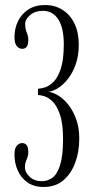

<svg xmlns="http://www.w3.org/2000/svg" viewBox="-20 -731 372 763"><path d="M153.5 12Q115 12 89.2 -6Q63.5 -24 50.5 -53.5Q37.5 -83 37.5 -117Q37.5 -141.5 46.8 -152Q56 -162.5 68 -162.5Q79.5 -162.5 86 -154Q92.5 -145.5 92.5 -126Q92.5 -114 89.2 -105.8Q86 -97.5 82.5 -88.5Q79 -79.5 79 -65Q79 -46.5 97.5 -28.8Q116 -11 146.5 -11Q170 -11 189 -25.2Q208 -39.5 219.2 -76Q230.5 -112.5 230.5 -178.5Q230.5 -239 218.8 -274.2Q207 -309.5 190 -326.5Q173 -343.5 156.5 -348.5Q140 -353.5 131 -353.5V-378.5Q140.5 -378.5 157.2 -383.2Q174 -388 191.5 -404.5Q209 -421 221.2 -456.8Q233.5 -492.5 233.5 -555Q233.5 -619.5 211.8 -653.8Q190 -688 150 -688Q119.5 -688 99.8 -671.2Q80 -654.5 80 -636Q80 -620.5 83 -611Q86 -601.5 89.2 -593.5Q92.5 -585.5 92.5 -573Q92.5 -553.5 86.2 -545.2Q80 -537 68 -537Q56 -537 46.8 -547.8Q37.5 -558.5 37.5 -583.5Q37.5 -617 51.2 -646Q65 -675 92.2 -693Q119.5 -711 159 -711Q198 -711 228.2 -692Q258.5 -673 275.8 -637.8Q293 -602.5 293 -553.5Q293 -509.5 280.8 -475Q268.5 -440.5 249.2 -416.5Q230 -392.5 209 -379.8Q188 -367 171 -366.5Q188 -365 209.2 -352.8Q230.5 -340.5 250 -316.8Q269.5 -293 282.2 -258.8Q295 -224.5 295 -180Q295 -128.5 279 -84.8Q263 -41 231.8 -14.5Q200.5 12 153.5 12Z"/></svg>

Font: Imbue 48pt Light
Style: Regular
Weight: 300
Designer: Tyler Finck
Foundry: Etcetera Type Company
Version: Version 1.102